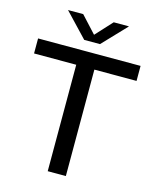

<svg xmlns="http://www.w3.org/2000/svg" viewBox="-136 -1038 914 1130"><g transform="rotate(15 321.0 -473.5)"><path d="M265.5 0V-648.5H8.5V-740H633V-648.5H376V0ZM273 -802 135.5 -947H228L321 -846L414 -947H507L369 -802Z"/></g></svg>

Font: Encode Sans SmExp Md
Style: Regular
Weight: 500
Width: 6
Designer: Multiple Designers
Foundry: Impallari Type
Version: Version 3.002; ttfautohint (v1.8.3) -l 8 -r 50 -G 200 -x 14 